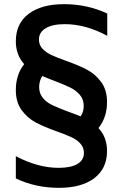

<svg xmlns="http://www.w3.org/2000/svg" viewBox="-20 -728 590 922"><path d="M167 -538Q167 -512 184 -494Q201 -476 226.5 -464Q252 -452 297 -436Q359 -414 398.5 -393Q438 -372 466 -334Q494 -296 494 -238Q494 -165 453 -113Q494 -69 494 -3Q494 81 433 127.5Q372 174 263 174Q151 174 56 129V22Q162 78 262 78Q320 78 351.5 59.5Q383 41 383 6Q383 -20 366 -38.5Q349 -57 323.5 -69Q298 -81 253 -97Q191 -119 151.5 -140Q112 -161 84 -199Q56 -237 56 -296Q56 -369 96 -420Q56 -465 56 -530Q56 -615 117.5 -661.5Q179 -708 288 -708Q399 -708 495 -663V-556Q392 -612 291 -612Q232 -612 199.5 -592.5Q167 -573 167 -538ZM243 -339Q233 -343 218 -348.5Q203 -354 183 -363Q168 -339 168 -310Q168 -279 186 -257.5Q204 -236 231.5 -223Q259 -210 307 -192Q347 -178 367 -169Q382 -190 382 -219Q382 -251 363.5 -272.5Q345 -294 317.5 -307.5Q290 -321 243 -339Z"/></svg>

Font: Amiko SemiBold
Style: Regular
Weight: 600
Designer: Pablo Impallari, Rodrigo Fuenzalida, Andres Torresi
Foundry: Impallari Type
Version: Version 1.001; ttfautohint (v1.3)